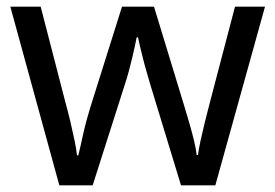

<svg xmlns="http://www.w3.org/2000/svg" viewBox="-20 -557 826 576"><path d="M431 -303Q425 -324 419 -344.5Q413 -365 408.5 -383.5Q404 -402 400 -418Q396 -434 394 -445H390Q388 -434 384.5 -418Q381 -402 376.5 -383Q372 -364 366.5 -343.5Q361 -323 354 -302L258 -1H158L11 -537H102L176 -251Q184 -222 191 -192.5Q198 -163 203.5 -136.5Q209 -110 211 -91H215Q218 -103 222 -121Q226 -139 230.5 -159Q235 -179 240.5 -199Q246 -219 251 -235L346 -537H442L534 -235Q541 -212 548.5 -186Q556 -160 562 -135.5Q568 -111 570 -92H574Q576 -109 581.5 -134.5Q587 -160 594.5 -190.5Q602 -221 610 -251L685 -537H775L626 -1H523Z"/></svg>

Font: Noto Sans Hebrew
Style: Regular
Weight: 400
Designer: Monotype Design Team
Foundry: Monotype Imaging Inc.
Version: Version 2.003;January 10, 2023;FontCreator 14.0.0.2877 64-bi